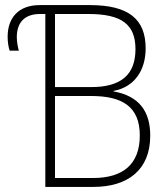

<svg xmlns="http://www.w3.org/2000/svg" viewBox="-20 -734 659 754"><path d="M158 0H347C481 0 570 -66 570 -201C570 -296 527 -357 426 -375V-377C508 -392 552 -458 552 -544C552 -659 485 -714 333 -714H136C51 -714 10 -662 10 -590C10 -570 13 -549 18 -535H54C51 -545 46 -567 46 -588C46 -644 75 -679 137 -679H158ZM338 -392H196V-679H328C459 -679 512 -637 512 -541C512 -442 457 -392 338 -392ZM346 -35H196V-357H338C458 -357 529 -317 529 -202C529 -89 463 -35 346 -35Z"/></svg>

Font: Noto Sans SemiCondensed ExtraLight
Style: Regular
Weight: 200
Width: 4
Designer: Monotype Design Team
Foundry: Monotype Imaging Inc.
Version: Version 2.013